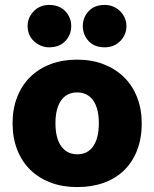

<svg xmlns="http://www.w3.org/2000/svg" viewBox="-20 -743 626 779"><path d="M92 -637Q92 -672 117 -697.5Q142 -723 179 -723Q221 -723 245 -697.5Q269 -672 269 -637Q269 -602 245 -576.5Q221 -551 179 -551Q161 -551 145 -558Q129 -565 117 -576.5Q105 -588 98.5 -603.5Q92 -619 92 -637ZM316 -637Q316 -672 339.5 -697.5Q363 -723 405 -723Q424 -723 440 -716Q456 -709 468 -697Q480 -685 486.5 -669.5Q493 -654 493 -637Q493 -602 468 -576.5Q443 -551 405 -551Q363 -551 339.5 -576.5Q316 -602 316 -637ZM555 -243Q555 -181 536 -132.5Q517 -84 482.5 -51Q448 -18 400 -1Q352 16 293 16Q234 16 186 -2Q138 -20 103.5 -53.5Q69 -87 50 -135Q31 -183 31 -243Q31 -302 50 -350Q69 -398 103.5 -431.5Q138 -465 186 -483Q234 -501 293 -501Q352 -501 400 -482.5Q448 -464 482.5 -430.5Q517 -397 536 -349Q555 -301 555 -243ZM205 -243Q205 -182 228.5 -149.5Q252 -117 294 -117Q336 -117 358.5 -150Q381 -183 381 -243Q381 -303 358 -335.5Q335 -368 293 -368Q251 -368 228 -335.5Q205 -303 205 -243Z"/></svg>

Font: Baloo Bhai
Style: Regular
Weight: 400
Designer: Supriya Tembe, Noopur Datye and Ek Type
Foundry: Ek Type
Version: Version 1.100;PS 1.000;hotconv 1.0.88;makeotf.lib2.5.647800;